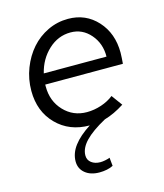

<svg xmlns="http://www.w3.org/2000/svg" viewBox="-109 -579 764 893"><g transform="rotate(-15 272.5 -132.0)"><path d="M347 0Q281 36 248.5 70Q216 104 216 139Q216 161 233 174Q250 187 276 187Q286 187 299 184.5Q312 182 322 178L326 218Q313 225 295.5 228.5Q278 232 260 232Q217 232 191 210.5Q165 189 165 154Q165 115 192 79Q219 43 272 9Q175 9 113 -54Q51 -117 51 -216Q51 -273 71 -324.5Q91 -376 124.5 -414Q158 -452 204 -474Q250 -496 302 -496Q387 -496 442.5 -435Q498 -374 498 -281Q498 -268 497 -255Q496 -242 495 -228H121V-218Q121 -148 165.5 -101Q210 -54 276 -54Q311 -54 345.5 -65.5Q380 -77 405 -97L443 -45Q418 -29 394.5 -18Q371 -7 347 0ZM297 -432Q237 -432 190.5 -389Q144 -346 128 -280H430Q431 -343 392.5 -387.5Q354 -432 297 -432Z"/></g></svg>

Font: Red Hat Text
Style: Italic
Weight: 400
Italic angle: -12°
Designer: Pentagram / MCKL
Foundry: Pentagram / MCKL
Version: Version 1.005; Red Hat Text Italic